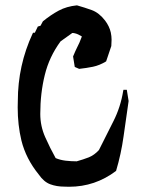

<svg xmlns="http://www.w3.org/2000/svg" viewBox="-20 -715 543 726"><path d="M455.1 -375.5H459.5L466.3 -333Q456.5 -266.6 447.3 -199.7Q438 -132.8 418.9 -68.8Q339.8 -8.8 241.2 -8.8Q232.4 -8.8 223.6 -9.3Q194.3 -9.3 170.4 -18.1Q146 -26.9 126.5 -55.2Q78.1 -114.7 61 -183.6Q46.9 -242.2 46.9 -309.1Q46.9 -321.3 47.4 -333Q47.4 -467.8 103.5 -588.4L105 -591.3H111.8L123 -614.7L133.3 -617.7L142.1 -634.3Q171.9 -658.7 201.9 -674.8Q231.9 -690.9 271 -694.8Q300.3 -686.5 327.1 -676.8Q355 -666.5 377.4 -637.2Q393.6 -615.7 398.9 -592.3Q401.9 -578.1 401.9 -564.9Q401.9 -551.8 400.9 -541L381.3 -482.9Q356.4 -467.8 331.5 -462.6Q306.6 -457.5 279.3 -454.6L262.7 -461.9L256.3 -501.5Q265.6 -523.9 271.7 -535.9Q277.8 -547.9 280.3 -553.7Q285.2 -564.9 289.6 -577.1Q274.9 -586.4 263.7 -588.9Q258.8 -590.3 253.4 -590.3L209 -558.6Q166 -500 149.4 -431.6Q132.3 -362.8 132.3 -284.2Q132.3 -238.3 150.9 -196.5Q169.4 -154.8 190.4 -117.2Q207.5 -109.9 228.3 -107.4Q249 -105 270 -105Q294.4 -111.8 315.9 -120.1Q336.4 -128.4 354 -147.5Q381.3 -202.1 408.7 -256.3Q436 -310.1 445.8 -371.1L446.8 -375.5Z"/></svg>

Font: Bakudai
Style: Medium
Weight: 500
Version: Version 1.48